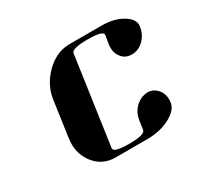

<svg xmlns="http://www.w3.org/2000/svg" viewBox="-106 -596 764 730"><g transform="rotate(-30 276.5 -230.5)"><path d="M89.8 -127.9Q89.8 -136.2 91.8 -153.8L113.8 -308.1Q122.1 -369.6 169.9 -416Q216.3 -460.9 273.9 -460.9H412.1Q469.7 -460.9 505.9 -438Q539.1 -418 539.1 -391.1Q539.1 -390.1 538.6 -387.5Q538.1 -384.8 538.1 -383.8Q533.7 -352.5 511.2 -330.1Q489.3 -308.1 459 -308.1Q430.2 -308.1 414.1 -330.1Q400.9 -346.7 400.9 -371.1Q400.9 -379.9 401.9 -384.8L408.2 -422.9Q411.1 -441.9 340.8 -441.9Q272 -441.9 269 -422.9L213.9 -38.1Q210.9 -19 280.8 -19Q349.1 -19 352.1 -38.1L357.9 -77.1Q362.3 -108.4 384.8 -130.9Q407.7 -152.3 437 -153.8Q464.4 -153.8 482.9 -130.9Q496.1 -112.8 496.1 -89.8Q496.1 -80.1 495.1 -76.2Q490.7 -44.9 446.8 -22Q404.8 0 347.2 0H209Q151.9 0 117.2 -44.9Q89.8 -81.1 89.8 -127.9Z"/></g></svg>

Font: Hjet
Style: Italic
Weight: 400
Designer: T. Christopher White
Version: Version 1.2